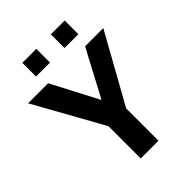

<svg xmlns="http://www.w3.org/2000/svg" viewBox="-248 -993 1110 1110"><g transform="rotate(-45 307.5 -437.5)"><path d="M235 0V-264L0 -686H164L312 -403H316L466 -686H615L380 -264V0ZM142 -763V-875H256V-763ZM375 -763V-875H488V-763Z"/></g></svg>

Font: Chivo Medium SemiBold
Style: Regular
Weight: 600
Version: Version 2.002